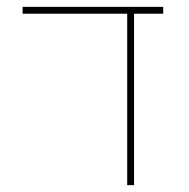

<svg xmlns="http://www.w3.org/2000/svg" viewBox="-20 -540 552 560"><path d="M371 0H351V-500H46V-520H456V-500H371Z"/></svg>

Font: Mplus 1p Thin
Style: Regular
Weight: 250
Version: Version 1.061